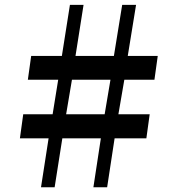

<svg xmlns="http://www.w3.org/2000/svg" viewBox="-20 -790 749 810"><path d="M185 -206.5H64L78 -308H202L225.5 -453.5H97.5L111.5 -554H241L275 -769.5H332.5L298.5 -554H460.5L495.5 -769.5H554L519 -554H645.5L631.5 -453.5H504.5L479.5 -308H611.5L597.5 -206.5H463.5L432 0H374L405.5 -206.5H243L210.5 0H153ZM421.5 -308 446 -453.5H283.5L259 -308Z"/></svg>

Font: Merriweather 24pt SemiCondensed Black
Style: Regular
Weight: 900
Width: 4
Designer: Eben Sorkin
Foundry: Eben Sorkin
Version: Version 2.100